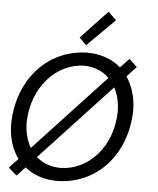

<svg xmlns="http://www.w3.org/2000/svg" viewBox="-62 -992 865 1054"><g transform="rotate(5 371.0 -465.0)"><path d="M675 -409C675 -481 656 -544 622 -595L674 -651L630 -692L582 -641C536 -682 473 -706 395 -706C176 -701 19 -524 14 -282C14 -208 34 -142 71 -92L22 -40L68 0L114 -49C160 -12 220 10 294 10C512 6 669 -168 675 -409ZM305 -63C252 -63 206 -80 171 -111L560 -529C580 -492 591 -446 591 -396C588 -205 458 -65 305 -63ZM385 -633C441 -633 489 -613 524 -578L133 -158C111 -196 98 -244 98 -297C102 -488 232 -631 385 -633ZM493 -940 347 -785 386 -746 538 -897Z"/></g></svg>

Font: Cantarell
Style: Oblique
Weight: 400
Italic angle: -8°
Designer: Dave Crossland
Version: Version 0.024